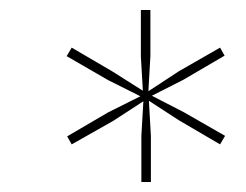

<svg xmlns="http://www.w3.org/2000/svg" viewBox="-20 -720 490 383"><path d="M262 -357H281V-449L277 -519L337 -480L419 -432L429 -449L347 -496L283 -529L346 -561L428 -609L419 -625L337 -578L276 -538L280 -608V-700H261V-607L265 -539L205 -577L123 -625L113 -608L196 -560L260 -528L196 -496L114 -448L123 -432L206 -479L266 -518L262 -449Z"/></svg>

Font: Fixel Display 20240404 Thin
Style: Italic
Weight: 100
Italic angle: -10°
Designer: AlfaBravo + MacPaw
Foundry: Kyrylo Tkachov, Marchela Mozhyna, Serhii Makarenko, Maria Weinstein, Zakhar Kryvoshyya
Version: Version 1.211;Glyphs 3.2 (3225)